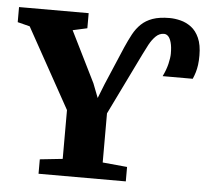

<svg xmlns="http://www.w3.org/2000/svg" viewBox="-75 -811 964 868"><g transform="rotate(5 407.0 -376.5)"><path d="M131 0V-65.5L234 -76.5V-298L33 -660.5L-22.5 -674.5V-743H293.5V-674.5L228 -660L342.5 -429L367.5 -364.5L393 -429L467 -603Q481.5 -636 496.2 -663.5Q511 -691 531.8 -711Q552.5 -731 583.2 -742Q614 -753 660.5 -753Q684 -753 710 -746.5Q736 -740 758.5 -723.2Q781 -706.5 795 -675.2Q809 -644 809 -595.5Q809 -571 806.5 -553Q804 -535 799.5 -519.8Q795 -504.5 788 -488.5H651.5Q666 -518 672.8 -546.2Q679.5 -574.5 679.5 -593Q679.5 -624 674.2 -643Q669 -662 660.5 -670.8Q652 -679.5 641 -679.5Q620.5 -679.5 604.2 -663.8Q588 -648 575.2 -624.5Q562.5 -601 551.5 -578L415.5 -299V-76L527 -65.5V0Z"/></g></svg>

Font: Merriweather 20pt Black
Style: Regular
Weight: 900
Version: Version 2.100